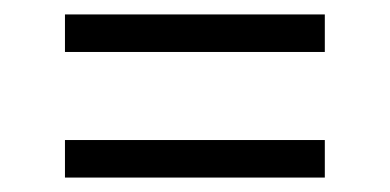

<svg xmlns="http://www.w3.org/2000/svg" viewBox="-20 -444 540 266"><path d="M70 -372V-424H430V-372ZM70 -198V-250H430V-198Z"/></svg>

Font: Jldddboxgfspflltxgxzjzlszac
Style: Regular
Weight: 300
Designer: Carrois Corporate & Edenspiekermann
Foundry: Carrois Corporate GbR & Edenspiekermann AG
Version: Version 2.001